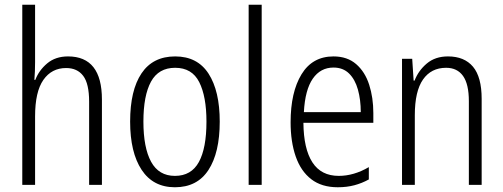

<svg xmlns="http://www.w3.org/2000/svg" viewBox="-20 -780 2123 810"><path d="M128 -518Q128 -477 125 -443H129Q144 -483 179 -512.5Q214 -542 267 -542Q410 -542 410 -360V0H356V-351Q356 -427 331 -460Q306 -493 259 -493Q198 -493 163 -443Q128 -393 128 -289V0H74V-760H128Z M907 -267Q907 -136 859.5 -63Q812 10 718 10Q626 10 577.5 -63.5Q529 -137 529 -267Q529 -399 577 -470.5Q625 -542 719 -542Q813 -542 860 -469Q907 -396 907 -267ZM585 -267Q585 -157 617.5 -97.5Q650 -38 718 -38Q787 -38 819 -96.5Q851 -155 851 -267Q851 -373 820.5 -433.5Q790 -494 719 -494Q649 -494 617 -435.5Q585 -377 585 -267Z M1084 0H1029V-760H1084Z M1387 -542Q1445 -542 1482.5 -509.5Q1520 -477 1537.5 -422.5Q1555 -368 1555 -303V-262H1260Q1261 -152 1298 -95Q1335 -38 1409 -38Q1473 -38 1536 -75V-23Q1507 -7 1475 1.5Q1443 10 1405 10Q1337 10 1293 -24Q1249 -58 1227.5 -120Q1206 -182 1206 -264Q1206 -391 1252 -466.5Q1298 -542 1387 -542ZM1387 -495Q1332 -495 1299.5 -448Q1267 -401 1262 -307H1502Q1502 -359 1490 -402Q1478 -445 1452.5 -470Q1427 -495 1387 -495Z M1870 -542Q1939 -542 1975.5 -498.5Q2012 -455 2012 -363V0H1958V-353Q1958 -425 1933.5 -459.5Q1909 -494 1862 -494Q1799 -494 1764.5 -444.5Q1730 -395 1730 -294V0H1676V-532H1719L1725 -440H1729Q1745 -482 1780.5 -512Q1816 -542 1870 -542Z"/></svg>

Font: Noto Sans Gurmukhi UI Condensed Light
Style: Regular
Weight: 300
Width: 3
Designer: Jelle Bosma - Monotype Design Team
Foundry: Monotype Imaging Inc.
Version: Version 2.004; ttfautohint (v1.8.4.7-5d5b)